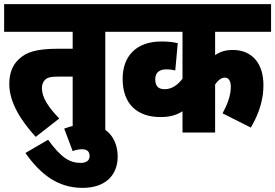

<svg xmlns="http://www.w3.org/2000/svg" viewBox="-20 -642 1333 930"><path d="M490 -488H562V-622H0V-488H332V-406H267C155 -406 108 -390 71 -355C42 -328 25 -290 25 -235C25 -146 81 -58 153 21L267 -68C215 -122 183 -169 183 -215C183 -231 188 -244 196 -253C208 -267 225 -271 267 -271H332V0H490Z M291 -19 332 90C346 84 364 81 377 81C403 81 414 93 414 114C414 134 400 147 371 147C320 147 278 125 213 35L103 99C176 202 259 268 380 268C493 268 550 204 550 117C550 25 493 -40 398 -40C358 -40 326 -32 291 -19Z M1293 -488V-622H549V-488H864V-261C842 -232 814 -210 778 -210C755 -210 732 -217 732 -258C732 -289 751 -306 784 -306C802 -306 817 -304 829 -301L841 -433C815 -439 792 -441 761 -441C640 -441 574 -370 574 -260C574 -135 648 -75 757 -75C801 -75 832 -83 864 -103V0H1022V-233C1036 -253 1052 -266 1069 -266C1085 -266 1098 -254 1098 -221C1098 -179 1081 -135 1058 -93L1195 -24C1240 -101 1256 -167 1256 -230C1256 -339 1197 -400 1108 -400C1073 -400 1047 -392 1022 -375V-488Z"/></svg>

Font: Noto Sans Condensed Black
Style: Italic
Weight: 900
Width: 3
Italic angle: -12°
Designer: Monotype Design Team
Foundry: Monotype Imaging Inc.
Version: Version 2.013